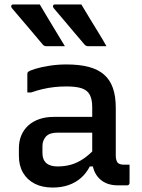

<svg xmlns="http://www.w3.org/2000/svg" viewBox="-20 -834 640 864"><path d="M159 -814Q178 -783 196.5 -751Q215 -719 234.5 -688Q254 -657 272 -626Q252 -626 232 -626Q212 -626 189 -626Q183 -626 178.5 -628.5Q174 -631 172 -634Q144 -668 121.5 -694Q99 -720 78.5 -744.5Q58 -769 33 -798Q29 -804 31 -809Q33 -814 40 -814Q62 -814 80 -814Q98 -814 117 -814Q136 -814 159 -814ZM346 -814Q365 -783 384 -751Q403 -719 422.5 -688Q442 -657 459 -626Q440 -626 419.5 -626Q399 -626 377 -626Q371 -626 366.5 -628.5Q362 -631 360 -634Q331 -668 309 -694Q287 -720 266.5 -744.5Q246 -769 221 -798Q217 -804 219 -809Q221 -814 227 -814Q249 -814 267 -814Q285 -814 304.5 -814Q324 -814 346 -814ZM501 -348Q501 -321 501 -294.5Q501 -268 501 -240.5Q501 -213 501 -186Q501 -159 501 -134Q501 -122 503.5 -114Q506 -106 510 -101Q515 -97 521.5 -95Q528 -93 537 -93Q539 -93 541.5 -93Q544 -93 547 -93H563Q563 -72 563 -52Q563 -32 563 -11Q563 -6 560 -3Q557 0 552 0Q547 0 533.5 0Q520 0 510 0Q484 0 463.5 -7.5Q443 -15 427.5 -30Q412 -45 403.5 -66.5Q395 -88 395 -116Q395 -150 395 -185.5Q395 -221 395 -255Q395 -271 395 -287Q395 -303 395 -319Q395 -335 395 -351Q395 -387 384 -407.5Q373 -428 348 -436.5Q323 -445 279 -445Q250 -445 223.5 -442Q197 -439 171.5 -433Q146 -427 120 -418H103Q103 -439 103 -460Q103 -481 103 -501Q103 -505 104 -507Q105 -509 106 -510Q112 -516 138 -524Q164 -532 201.5 -538Q239 -544 279 -544Q337 -544 379 -533Q421 -522 448 -498.5Q475 -475 488 -438Q501 -401 501 -348ZM171 -145Q171 -116 188 -100.5Q205 -85 239 -85Q271 -85 299.5 -93Q328 -101 356 -120Q384 -139 414 -172V-85H384Q369 -55 344.5 -33.5Q320 -12 288 -1Q256 10 217 10Q170 10 136 -7.5Q102 -25 83.5 -57Q65 -89 65 -133V-166Q65 -199 76 -225Q87 -251 107.5 -269.5Q128 -288 157 -298Q186 -308 222 -308Q257 -308 290 -308Q323 -308 354.5 -308Q386 -308 417 -308Q425 -308 429.5 -296Q434 -284 435 -267.5Q436 -251 436 -237Q400 -237 369 -237Q338 -237 306.5 -237Q275 -237 239 -237Q221 -237 208.5 -233Q196 -229 187 -220Q180 -212 175.5 -201.5Q171 -191 171 -177Z"/></svg>

Font: Recursive Medium
Style: Regular
Weight: 500
Version: Version 1.085